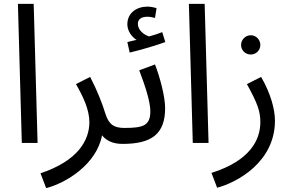

<svg xmlns="http://www.w3.org/2000/svg" viewBox="-20 -734 1498 986"><path d="M92 0H173L153 -714H72Z M217 232C317 207 476 111 504 -39C525 -13 558 5 609 5C638 5 659 -16 659 -38C659 -59 647 -77 619 -77C567 -77 539 -93 521 -151C506 -200 480 -268 443 -339L370 -302C405 -242 439 -172 439 -107C439 -15 382 91 188 156Z M646 -464C701 -477 780 -500 829 -518L813 -569C794 -561 771 -554 746 -547C721 -554 688 -578 688 -612C688 -635 706 -648 737 -648C751 -648 763 -645 776 -642L784 -692C769 -697 751 -700 737 -700C683 -700 634 -669 634 -609C634 -576 655 -546 681 -529C667 -526 653 -523 634 -518Z M609 5C758 5 828 -45 828 -179C828 -239 801 -338 776 -403L695 -373C724 -297 752 -213 752 -163C752 -89 716 -77 619 -77Z M970 0H1051L1031 -714H950Z M1268 -454C1295 -454 1317 -476 1317 -503C1317 -530 1295 -553 1268 -553C1240 -553 1218 -530 1218 -503C1218 -476 1240 -454 1268 -454Z M1095 230C1199 203 1392 97 1392 -114C1392 -172 1371 -252 1321 -339L1248 -302C1302 -204 1317 -163 1317 -107C1317 -19 1268 90 1066 154Z"/></svg>

Font: Noto Sans Arabic
Style: Regular
Weight: 400
Designer: Monotype Design Team, Nadine Chahine, Nizar Qandah and Khaled Hosny
Foundry: Monotype Imaging Inc.
Version: Version 2.012